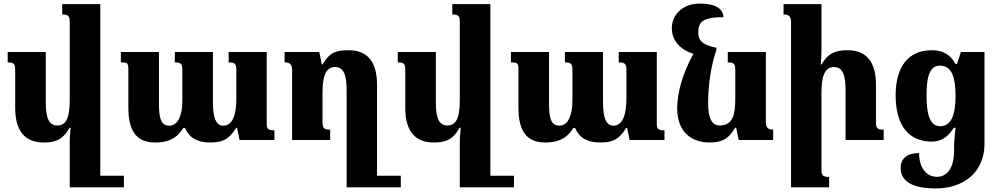

<svg xmlns="http://www.w3.org/2000/svg" viewBox="-20 -783 5612 1074"><path d="M673 200H541V-760H328V-702C365 -702 370 -692 370 -657V-231C370 -151 362 -81 301 -81C252 -81 236 -126 236 -211V-492H23V-434C61 -434 65 -424 65 -386V-179C65 -44 125 14 224 14C284 14 328 4 369 -68H375C374 -44 370 -21 370 3V265H673Z M1259 -492V-434C1299 -434 1302 -421 1302 -388V-231C1302 -151 1285 -80 1229 -80C1187 -80 1171 -128 1171 -212V-492H958V-434C995 -434 1000 -424 1000 -388V-219C1000 -145 979 -80 927 -80C877 -80 869 -128 869 -212V-492H656V-434C693 -434 698 -429 698 -395V-181C698 -43 749 14 848 14C898 14 962 5 1005 -67H1015C1040 -8 1089 14 1155 14C1217 14 1258 3 1301 -68H1306L1320 0H1515V-54C1477 -54 1472 -64 1472 -91V-492Z M2222 200H2089V-308C2089 -445 2029 -502 1931 -502C1868 -502 1826 -495 1785 -423H1780L1766 -492H1572V-434C1600 -434 1614 -425 1614 -390V0H1827V-58C1790 -58 1784 -68 1784 -103V-261C1784 -342 1796 -408 1854 -408C1904 -408 1919 -361 1919 -275V265H2222Z M2855 200H2723V-760H2510V-702C2547 -702 2552 -692 2552 -657V-231C2552 -151 2544 -81 2483 -81C2434 -81 2418 -126 2418 -211V-492H2205V-434C2243 -434 2247 -424 2247 -386V-179C2247 -44 2307 14 2406 14C2466 14 2510 4 2551 -68H2557C2556 -44 2552 -21 2552 3V265H2855Z M3441 -492V-434C3481 -434 3484 -421 3484 -388V-231C3484 -151 3467 -80 3411 -80C3369 -80 3353 -128 3353 -212V-492H3140V-434C3177 -434 3182 -424 3182 -388V-219C3182 -145 3161 -80 3109 -80C3059 -80 3051 -128 3051 -212V-492H2838V-434C2875 -434 2880 -429 2880 -395V-181C2880 -43 2931 14 3030 14C3080 14 3144 5 3187 -67H3197C3222 -8 3271 14 3337 14C3399 14 3440 3 3483 -68H3488L3502 0H3697V-54C3659 -54 3654 -64 3654 -91V-492Z M4092 -69H4098L4112 0H4305V-58C4278 -58 4264 -67 4264 -102V-492H4051V-434C4088 -434 4093 -424 4093 -389V-231C4093 -150 4083 -81 4006 -81C3960 -81 3941 -125 3941 -209C3941 -299 3956 -414 3987 -503V-516C3902 -532 3886 -564 3886 -598C3886 -656 3903 -687 4027 -687C4025 -735 3981 -763 3895 -763C3790 -763 3738 -693 3738 -625C3738 -555 3788 -503 3859 -482C3799 -375 3768 -264 3768 -178C3768 -43 3850 14 3948 14C4009 14 4053 1 4092 -69Z M4923 -58C4884 -58 4880 -68 4880 -106V-308C4880 -445 4820 -502 4722 -502C4659 -502 4612 -488 4576 -423H4571C4573 -447 4575 -468 4575 -491V-760H4363V-702C4391 -702 4405 -693 4405 -658V265H4618V207C4581 207 4575 197 4575 162V-261C4575 -342 4587 -408 4645 -408C4695 -408 4710 -361 4710 -275V0H4923Z M5215 271C5366 271 5487 184 5487 21V-492H5355L5333 -425H5325C5294 -481 5251 -502 5192 -502C5061 -502 4990 -410 4990 -249C4990 -83 5062 9 5192 9C5243 9 5280 -13 5315 -68H5325C5318 -7 5317 21 5317 47V58C5317 153 5282 206 5220 206C5159 206 5121 151 5121 73C5057 73 5018 102 5018 156C5018 233 5086 271 5215 271ZM5239 -77C5174 -77 5163 -163 5163 -248C5163 -332 5172 -416 5237 -416C5294 -416 5325 -371 5325 -246C5325 -135 5298 -77 5239 -77Z"/></svg>

Font: Noto Serif Armenian Extra
Style: Regular
Weight: 800
Designer: Monotype Design Team
Foundry: Monotype Imaging Inc.
Version: Version 1.901